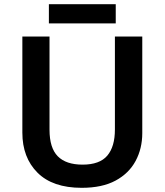

<svg xmlns="http://www.w3.org/2000/svg" viewBox="-20 -889 788 919"><path d="M661 -252Q661 -178 629 -118.5Q597 -59 533 -24.5Q469 10 371 10Q232 10 159.5 -62.5Q87 -135 87 -254V-714H217V-268Q217 -181 256.5 -141Q296 -101 375 -101Q457 -101 493.5 -144Q530 -187 530 -269V-714H661ZM534 -869V-777H214V-869Z"/></svg>

Font: Noto Sans Adlam SemiBold
Style: Regular
Weight: 600
Version: Version 3.001